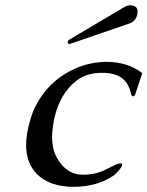

<svg xmlns="http://www.w3.org/2000/svg" viewBox="-20 -704 565 736"><path d="M249.5 -536.1Q248.5 -535.6 246.6 -535.6Q237.8 -535.6 239.7 -543.9Q240.7 -547.9 244.6 -551.3L457 -677.2Q467.3 -683.6 478 -683.6Q507.3 -683.6 507.3 -659.7Q507.3 -654.3 505.9 -647.5Q500 -622.1 475.6 -613.8ZM389.2 -466.8Q468.8 -466.8 525.4 -423.8L498 -341.3Q495.6 -335 490.7 -335Q490.2 -335 489.7 -335Q483.9 -335.4 482.4 -344.7Q472.2 -387.7 445.3 -406.2Q418.5 -424.8 373.5 -424.8H361.8Q307.6 -421.9 273.9 -395.5Q210.4 -346.2 189 -253.4Q185.5 -239.3 183.6 -223.6Q179.7 -199.7 179.7 -178.2Q179.7 -135.3 195.3 -104.5Q226.6 -43.9 281.2 -35.2Q291 -34.2 299.8 -34.2Q347.7 -34.2 388.7 -55.7Q429.7 -77.1 438 -77.6Q445.8 -77.6 448.2 -77.1Q448.7 -74.7 447.8 -69.3Q446.3 -63.5 436.5 -51.8Q426.8 -40 416.5 -31.7Q352.1 12.2 261.2 12.2Q170.4 12.2 120.1 -38.1Q80.1 -80.1 80.1 -148.4Q80.1 -180.2 88.9 -217.8Q95.2 -244.6 106 -274.9Q151.9 -382.8 254.9 -435.1Q312.5 -463.9 378.9 -466.8Z"/></svg>

Font: Caudex
Style: Italic
Weight: 400
Italic angle: -13°
Version: Version 1.04